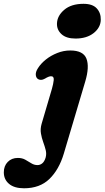

<svg xmlns="http://www.w3.org/2000/svg" viewBox="-150 -744 548 1006"><path d="M245.5 -542Q197.5 -542 172.5 -564.8Q147.5 -587.5 148.5 -620.5Q149.5 -661 186.5 -692.5Q223.5 -724 287.5 -724Q335 -724 357 -700Q379 -676 378 -640Q377 -599.5 340.8 -570.8Q304.5 -542 245.5 -542ZM296.5 -316.5 184 62Q159 145 108.8 193.8Q58.5 242.5 -24 242.5Q-75 242.5 -102.5 219.5Q-130 196.5 -130 159Q-130 125.5 -109.5 104.5Q-89 83.5 -56.5 83.5Q-34 83.5 -17.5 92.8Q-1 102 14 111.5Q29 121 46.5 121Q60 121 71.2 112Q82.5 103 89 82Q94.5 62.5 89.5 42.5Q84.5 22.5 76.5 0.8Q68.5 -21 64.5 -44.8Q60.5 -68.5 68 -95L122 -278.5Q129.5 -304.5 131.5 -324.5Q133.5 -344.5 117.5 -344.5Q105.5 -344.5 85.5 -332Q74 -325.5 65 -325.5Q56 -325.5 49.5 -329.5Q38.5 -336.5 37.5 -352.2Q36.5 -368 49 -387Q64 -411 90.2 -432Q116.5 -453 149.8 -466.2Q183 -479.5 218 -479.5Q286.5 -479.5 303 -436.5Q319.5 -393.5 296.5 -316.5Z"/></svg>

Font: Fraunces 9pt SuperSoft
Style: Bold Italic
Weight: 700
Italic angle: -16°
Version: Version 1.000;[b76b70a41]